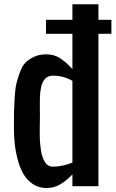

<svg xmlns="http://www.w3.org/2000/svg" viewBox="-20 -895 556 923"><path d="M201.2 -633.8Q222.2 -633.8 240.5 -628.2Q258.8 -622.6 275.4 -610.6Q292 -598.6 302 -589.4Q312 -580.1 328.1 -563V-732.4H201.2V-799.8H328.1V-874.5H453.1V-799.8H515.6V-732.4H453.1V0H328.1V-56.6Q299.8 -27.3 270.5 -9.3Q241.2 8.8 203.1 8.8Q167 8.8 138.9 -9.5Q110.8 -27.8 93.8 -56.6Q76.7 -85.4 65.9 -125Q55.2 -164.6 51 -202.6Q46.9 -240.7 46.9 -281.7Q46.9 -283.7 46.9 -287.6Q46.9 -334.5 47.4 -358.9Q47.9 -383.3 50.5 -426.3Q53.2 -469.2 58.8 -492.9Q64.5 -516.6 75.7 -547.6Q86.9 -578.6 103 -594.5Q119.1 -610.4 144 -622.1Q168.9 -633.8 201.2 -633.8ZM171.9 -344.2Q171.9 -334 171.6 -313.5Q171.4 -293 171.1 -278.1Q170.9 -263.2 171.1 -241.7Q171.4 -220.2 173.1 -204.3Q174.8 -188.5 177.2 -170.4Q179.7 -152.3 184.6 -139.6Q189.5 -127 196 -116Q202.6 -105 212.4 -99.4Q222.2 -93.8 234.4 -93.8Q279.8 -93.8 328.1 -113.3V-506.3Q286.1 -531.2 234.4 -531.2Q222.7 -531.2 213.1 -527.6Q203.6 -523.9 197 -516.1Q190.4 -508.3 185.5 -499.8Q180.7 -491.2 178 -477.8Q175.3 -464.4 173.8 -453.6Q172.4 -442.9 171.9 -426Q171.4 -409.2 171.4 -398.4Q171.4 -387.7 171.6 -370.1Q171.9 -352.5 171.9 -344.2Z"/></svg>

Font: Oswald
Style: Stencbab
Weight: 400
Designer: Mathieu Le Lay
Foundry: Mathieu Le Lay
Version: Version 1.000